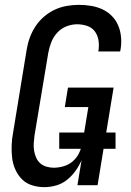

<svg xmlns="http://www.w3.org/2000/svg" viewBox="-20 -763 540 791"><path d="M163 8Q137 8 112.5 0.5Q88 -7 71 -24Q54 -41 43.5 -64Q33 -87 30 -112.5Q27 -138 28 -164.5Q29 -191 34 -217L90 -559Q94 -584 103 -608.5Q112 -633 126.5 -655Q141 -677 161.5 -694.5Q182 -712 205.5 -723Q229 -734 254.5 -738.5Q280 -743 305 -743Q330 -743 354.5 -739Q379 -735 401 -725Q423 -715 440 -698Q457 -681 466.5 -659Q476 -637 478.5 -612Q481 -587 477 -561L475 -551H385L386 -557Q389 -578 385.5 -598.5Q382 -619 370 -634.5Q358 -650 338.5 -656.5Q319 -663 297 -663Q276 -663 254 -654.5Q232 -646 216 -628.5Q200 -611 191.5 -589.5Q183 -568 179 -546L122 -204Q120 -188 119 -172.5Q118 -157 120.5 -142Q123 -127 129 -113.5Q135 -100 145.5 -90.5Q156 -81 171 -76.5Q186 -72 201 -72Q222 -72 243.5 -78.5Q265 -85 281.5 -100Q298 -115 307 -135Q316 -155 320 -176L344 -322H247L260 -402H448L382 0H299L316 -103Q306 -80 291 -59Q276 -38 256 -22Q236 -6 211.5 1Q187 8 163 8ZM456 -150H224V-217H456Z"/></svg>

Font: Iosevka Term Curly Medium
Style: Italic
Weight: 500
Italic angle: -9°
Designer: Belleve Invis
Foundry: Belleve Invis
Version: Version 32.3.0